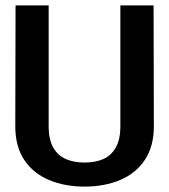

<svg xmlns="http://www.w3.org/2000/svg" viewBox="-20 -680 627 711"><path d="M292.9 11Q219.7 11 161.4 -13.5Q103 -38 69.8 -87.8Q36.6 -137.7 36.6 -212.4L37.6 -660H160.2V-212.4Q160.2 -163.2 177.2 -133.6Q194.2 -103.9 224 -91Q253.7 -78.1 293 -78.1Q333.2 -78.1 362.5 -91Q391.8 -103.9 408.7 -133.6Q425.7 -163.2 425.7 -212.4V-660H548.7L549.7 -212.4Q549.7 -137.7 516.4 -87.9Q483.1 -38.1 425.2 -13.6Q367.2 11 292.9 11Z"/></svg>

Font: Panamera Thin
Style: Regular
Weight: 100
Designer: Bastien Sozeau
Foundry: NBR — Bastien Sozeau
Version: Version 3.003;gftools[0.9.33]